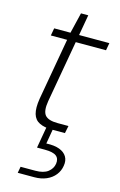

<svg xmlns="http://www.w3.org/2000/svg" viewBox="-130 -658 604 968"><g transform="rotate(15 172.0 -174.5)"><path d="M178 0Q138 0 112 -12.5Q86 -25 77.5 -54.5Q69 -84 77 -134L134 -457H49L56 -496H141L167 -604H205L186 -496H344L337 -457H179L122 -134Q113 -81 130 -60Q147 -39 197 -39H253L245 0ZM67 255 73 222H150Q193 222 215.5 204.5Q238 187 242 161Q246 134 229 120.5Q212 107 168 107H128L148 -7H182L168 75Q210 73 236.5 83Q263 93 275 113Q287 133 282 161Q278 188 261 209.5Q244 231 216.5 243Q189 255 153 255Z"/></g></svg>

Font: DM Sans 36pt ExtraLight
Style: Italic
Weight: 250
Italic angle: -10°
Designer: Colophon Foundry, Jonny Pinhorn
Foundry: Colophon Foundry
Version: Version 4.004;gftools[0.9.30]